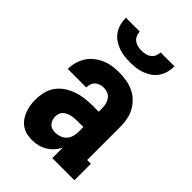

<svg xmlns="http://www.w3.org/2000/svg" viewBox="-220 -836 939 939"><g transform="rotate(45 250.0 -366.0)"><path d="M181 8Q162 8 143.5 4Q125 0 109.5 -10.5Q94 -21 82.5 -36.5Q71 -52 64.5 -69.5Q58 -87 55 -105.5Q52 -124 52 -143Q52 -169 58 -195.5Q64 -222 79.5 -244Q95 -266 117 -281Q139 -296 164 -305Q189 -314 215.5 -317.5Q242 -321 269 -321H313V-345Q313 -360 309.5 -374Q306 -388 297.5 -399.5Q289 -411 275.5 -416.5Q262 -422 248 -422Q236 -422 224 -418.5Q212 -415 203 -406.5Q194 -398 190 -386Q186 -374 186 -362H58Q58 -385 64.5 -408.5Q71 -432 83.5 -452Q96 -472 115 -487Q134 -502 155.5 -511.5Q177 -521 201 -524.5Q225 -528 248 -528Q273 -528 298 -524Q323 -520 346 -509.5Q369 -499 387.5 -481.5Q406 -464 418 -442Q430 -420 435 -395.5Q440 -371 440 -345V-114H466V0H313V-73Q304 -54 290 -38.5Q276 -23 258.5 -12.5Q241 -2 221 3Q201 8 181 8ZM234 -98Q250 -98 265.5 -103.5Q281 -109 292 -120.5Q303 -132 308 -148Q313 -164 313 -180V-215H269Q259 -215 249 -214Q239 -213 229 -210.5Q219 -208 209.5 -203.5Q200 -199 193 -192Q186 -185 182.5 -175Q179 -165 179 -155Q179 -144 182.5 -133Q186 -122 193.5 -113.5Q201 -105 212 -101.5Q223 -98 234 -98ZM250 -600Q229 -600 208.5 -602.5Q188 -605 168.5 -612.5Q149 -620 132 -632Q115 -644 103.5 -661.5Q92 -679 87 -699Q82 -719 82 -740H178Q178 -727 183.5 -714.5Q189 -702 199.5 -694Q210 -686 223.5 -683Q237 -680 250 -680Q263 -680 276.5 -683Q290 -686 300.5 -694Q311 -702 316.5 -714.5Q322 -727 322 -740H418Q418 -719 413 -699Q408 -679 396.5 -661.5Q385 -644 368 -632Q351 -620 331.5 -612.5Q312 -605 291.5 -602.5Q271 -600 250 -600Z"/></g></svg>

Font: Iosevka Curly Slab Heavy
Style: Regular
Weight: 900
Monospace: yes
Designer: Belleve Invis
Foundry: Belleve Invis
Version: Version 22.1.2; ttfautohint (v1.8.4)